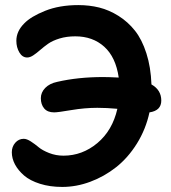

<svg xmlns="http://www.w3.org/2000/svg" viewBox="-20 -694 677 762"><path d="M227.1 47.9Q178.2 47.9 138.7 35.4Q99.1 22.9 75.4 2.4Q51.8 -18.1 39.3 -41.7Q26.9 -65.4 26.9 -89.8Q26.9 -111.8 40.5 -127.4Q54.2 -143.1 74.2 -143.1Q86.4 -143.1 102.5 -132.6Q118.7 -122.1 133.5 -109.6Q148.4 -97.2 175 -86.7Q201.7 -76.2 231.9 -76.2Q306.6 -76.2 366.5 -126.2Q426.3 -176.3 445.8 -262.2Q403.8 -266.1 366.2 -266.1Q316.4 -266.1 262.9 -257.1Q209.5 -248 194.8 -248Q168.5 -248 155.3 -263.7Q142.1 -279.3 142.1 -304.2Q142.1 -327.1 159.4 -345Q176.8 -362.8 207 -369.1Q289.6 -388.2 389.2 -388.2Q411.1 -388.2 451.2 -386.2Q439.5 -467.3 393.8 -508.5Q348.1 -549.8 278.8 -549.8Q244.6 -549.8 216.6 -541.3Q188.5 -532.7 170.9 -520.3Q153.3 -507.8 139.2 -495.4Q125 -482.9 112.1 -474.4Q99.1 -465.8 87.9 -465.8Q68.8 -465.8 56.9 -485.8Q44.9 -505.9 44.9 -532.2Q44.9 -569.8 76.2 -601.1Q102.5 -628.4 159.2 -651.1Q215.8 -673.8 291 -673.8Q334.5 -673.8 373.8 -664.1Q413.1 -654.3 450.4 -630.9Q487.8 -607.4 515.6 -572.3Q543.5 -537.1 561 -482.4Q578.6 -427.7 581.1 -358.9Q620.1 -336.9 620.1 -294.9Q620.1 -254.9 573.2 -248Q558.6 -180.7 523.2 -124Q487.8 -67.4 440.7 -30.3Q393.6 6.8 338.4 27.3Q283.2 47.9 227.1 47.9Z"/></svg>

Font: Shantell Sans Bouncy
Style: Regular
Weight: 600
Designer: Stephen Nixon, Anya Danilova, Shantell Martin
Foundry: Arrow Type
Version: Version 1.006;[9816181b4]